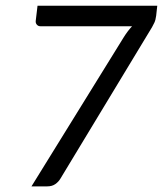

<svg xmlns="http://www.w3.org/2000/svg" viewBox="-20 -662 579 682"><path d="M91.8 0ZM538.6 -641.6 534.7 -606Q532.7 -590.8 528.3 -581.5Q523.9 -572.3 520 -565.4L194.8 -27.8Q188 -16.1 176.5 -8.1Q165 0 147.9 0H91.8L419.9 -530.3Q433.6 -552.2 449.2 -568.8H123Q115.7 -568.8 110.8 -574.5Q106 -580.1 106.9 -587.9L113.3 -641.6Z"/></svg>

Font: Carlito
Style: Italic
Weight: 400
Italic angle: -7°
Designer: Lukasz Dziedzic
Foundry: tyPoland Lukasz Dziedzic
Version: Version 1.104